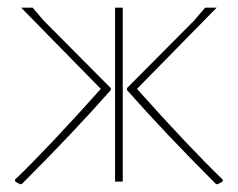

<svg xmlns="http://www.w3.org/2000/svg" viewBox="-20 -472 618 499"><path d="M545 7 541 6Q406 -129 310 -238V-243L484 -418L513 -452H543L336 -241Q470 -91 559 -5V-1Q556 2 545 7ZM33 7Q22 2 19 -1V-5Q108 -91 242 -241L35 -452H65L94 -418L268 -243V-238Q172 -129 37 6ZM279 0V-452H299V0Z"/></svg>

Font: Alegreya Sans Thin
Style: Regular
Weight: 100
Designer: Juan Pablo del Peral
Foundry: Huerta Tipografica
Version: Version 2.007